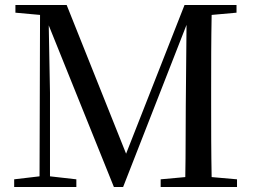

<svg xmlns="http://www.w3.org/2000/svg" viewBox="-20 -752 1023 772"><path d="M724 0H933V-31L831 -40C829 -138 829 -239 829 -339V-392C829 -493 829 -593 831 -692L931 -701V-732H722L487 -134L248 -732H42V-701L141 -692L139 -43L37 -31V0H287V-31L181 -43V-379L176 -650L438 0H475L730 -652L727 -326C726 -238 727 -140 725 -40L626 -31V0Z"/></svg>

Font: Noto Serif CJK SC Medium
Style: Regular
Weight: 500
Designer: Ryoko NISHIZUKA 西塚涼子 (kana & ideographs); Frank Grießhammer (Latin, Greek & Cyrillic); Wenlong ZHANG 张文龙 (bopomofo); San
Foundry: Adobe
Version: Version 2.001;hotconv 1.1.0;makeotfexe 2.6.0